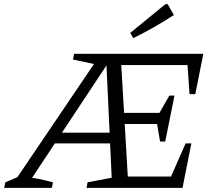

<svg xmlns="http://www.w3.org/2000/svg" viewBox="-51 -912 1037 932"><path d="M5 -10 432 -641H535L572 -10H493L465 -613H478L79 -10ZM-31 0 -25 -27 45 -57Q87 -53 126.5 -45.5Q166 -38 206 -27L201 0ZM188 -216 199 -268H510V-216ZM520 -310V-364H763L752 -310ZM726 -225 707 -336 771 -448H796L751 -225ZM850 -216H878L835 0H369L374 -27L521 -55H816L766 -25ZM936 -651 897 -455H869L857 -629L897 -596H431L303 -623L309 -651ZM596 -727 581 -752 752 -892H763L793 -839Q745 -808 697 -780.5Q649 -753 596 -727Z"/></svg>

Font: Piazzolla 24pt
Style: Italic
Weight: 400
Italic angle: -11.3°
Designer: Juan Pablo del Peral
Foundry: Huerta Tipografica
Version: Version 2.005